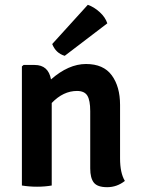

<svg xmlns="http://www.w3.org/2000/svg" viewBox="-20 -771 586 798"><path d="M479 -335V-113Q479 -52 499 -19Q466 7 425.5 7Q385 7 370 -12Q355 -31 355 -71V-309Q355 -354 343 -373.5Q331 -393 300 -393Q243 -393 195 -343V0Q167 5 134 5Q101 5 71 0V-495L78 -501H124Q181 -501 192 -441Q265 -505 337.5 -505Q410 -505 444.5 -458Q479 -411 479 -335ZM197 -588 345 -751Q371 -742 394.5 -720.5Q418 -699 426 -674L249 -539Q212 -550 197 -588Z"/></svg>

Font: Signika Negative
Style: Semibold
Weight: 600
Designer: Anna Giedrys
Foundry: Anna Giedrys
Version: Version 1.001